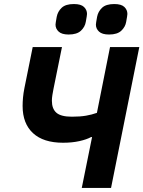

<svg xmlns="http://www.w3.org/2000/svg" viewBox="-20 -931 710 951"><path d="M385 0 436 -252H431Q409 -240 373 -232Q337 -224 292 -224Q195 -224 143.5 -271.5Q92 -319 92 -406Q92 -426 94 -448Q96 -470 101 -495L142 -698H287L245 -491Q242 -476 239.5 -460.5Q237 -445 237 -432Q237 -392 259.5 -372.5Q282 -353 336 -353Q377 -353 406 -358Q435 -363 460 -372L525 -698H670L530 0ZM320 -760Q286 -760 270.5 -774.5Q255 -789 255 -809Q255 -814 256.5 -822Q258 -830 261 -848Q266 -874 285.5 -892.5Q305 -911 346 -911Q381 -911 396 -896.5Q411 -882 411 -862Q411 -857 409.5 -849Q408 -841 405 -823Q401 -798 381 -779Q361 -760 320 -760ZM520 -760Q486 -760 470.5 -774.5Q455 -789 455 -809Q455 -814 456.5 -822Q458 -830 461 -848Q466 -874 485.5 -892.5Q505 -911 546 -911Q581 -911 596 -896.5Q611 -882 611 -862Q611 -857 609.5 -849Q608 -841 605 -823Q601 -798 581 -779Q561 -760 520 -760Z"/></svg>

Font: IBM Plex Sans
Style: Italic
Weight: 400
Italic angle: -11.31°
Designer: Mike Abbink, Paul van der Laan, Pieter van Rosmalen
Foundry: Bold Monday
Version: Version 3.201